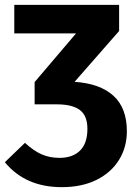

<svg xmlns="http://www.w3.org/2000/svg" viewBox="-32 -551 557 793"><path d="M492 -9Q492 57 459.5 109.5Q427 162 366.5 192Q306 222 223 222Q73 222 -12 119L71 39Q107 72 140 86.5Q173 101 214 101Q268 101 298.5 71Q329 41 329 -19Q329 -73 298 -96.5Q267 -120 203 -120H111V-212L282 -413H27V-531H460V-423L276 -213Q381 -206 436.5 -155.5Q492 -105 492 -9Z"/></svg>

Font: FiraGOUPP
Style: Bold
Weight: 700
Designer: bBox Type
Foundry: bBox Type GmbH
Version: Version 1.001